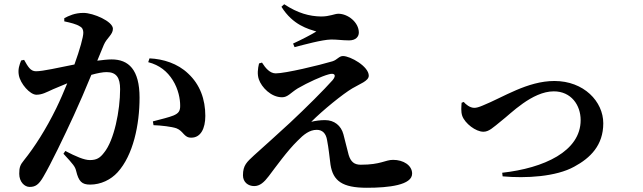

<svg xmlns="http://www.w3.org/2000/svg" viewBox="-20 -849 3040 908"><path d="M681 -555C735 -541 771 -511 797 -470C824 -427 832 -380 832 -351C833 -324 824 -313 801 -303C779 -294 745 -286 703 -275L706 -257C741 -256 793 -250 815 -242C848 -229 850 -197 885 -198C929 -198 951 -241 951 -301C951 -379 926 -449 870 -501C820 -549 752 -570 687 -573ZM284 -748C312 -742 342 -735 358 -724C370 -718 374 -707 374 -694C374 -674 358 -616 332 -544C255 -529 184 -512 150 -512C124 -512 112 -534 94 -566L80 -563C72 -543 64 -521 69 -494C76 -453 122 -401 152 -401C179 -401 198 -412 231 -427L298 -455C282 -416 265 -376 246 -337C197 -237 143 -153 94 -92C75 -69 71 -57 71 -27C71 11 96 35 120 35C147 35 163 25 185 -13C221 -74 283 -203 329 -303C354 -357 385 -429 412 -495C440 -503 466 -508 484 -508C531 -508 548 -481 548 -427C548 -327 520 -185 472 -127C453 -102 437 -92 405 -92C378 -92 339 -109 289 -135L280 -122C328 -70 335 -61 340 -41C352 9 367 24 406 24C457 24 504 1 536 -34C610 -115 640 -259 640 -387C640 -520 588 -568 508 -568C489 -568 464 -565 440 -562L471 -637C485 -670 514 -685 514 -713C514 -748 421 -788 375 -788C333 -788 305 -774 284 -763Z M1219 -553 1205 -549C1199 -523 1196 -498 1204 -474C1217 -436 1262 -389 1314 -389C1341 -389 1354 -410 1388 -431C1436 -459 1503 -489 1533 -497C1562 -506 1573 -494 1553 -470C1514 -426 1427 -339 1352 -269C1305 -225 1223 -152 1181 -114C1148 -83 1129 -68 1129 -20C1129 13 1154 31 1182 31C1209 31 1229 13 1251 -16C1286 -62 1338 -135 1387 -183C1416 -213 1444 -235 1478 -235C1504 -235 1522 -219 1527 -185C1534 -149 1538 -110 1543 -70C1555 6 1598 39 1715 39C1820 39 1929 26 1929 -28C1929 -67 1888 -93 1839 -93C1801 -93 1782 -70 1686 -70C1655 -70 1639 -84 1629 -116C1623 -137 1613 -181 1604 -214C1593 -255 1561 -281 1517 -281C1496 -281 1472 -278 1452 -273C1508 -329 1602 -405 1646 -431C1681 -452 1724 -466 1724 -491C1724 -535 1637 -584 1602 -584C1583 -584 1575 -566 1552 -559C1488 -540 1330 -502 1284 -502C1257 -502 1236 -526 1219 -553ZM1311 -817C1365 -730 1438 -712 1476 -700C1448 -683 1407 -662 1366 -643L1373 -626C1419 -638 1503 -661 1544 -662C1569 -663 1597 -658 1631 -658C1663 -658 1677 -676 1677 -695C1677 -743 1626 -784 1580 -784C1562 -784 1540 -771 1498 -771C1444 -772 1389 -786 1324 -829Z M2173 -367 2163 -363C2162 -345 2159 -322 2166 -301C2179 -265 2230 -226 2266 -226C2292 -226 2310 -244 2353 -279C2394 -310 2496 -417 2599 -417C2681 -417 2726 -352 2726 -281C2726 -133 2552 -54 2355 -32L2357 -15C2467 -5 2610 -13 2696 -61C2772 -102 2833 -162 2833 -266C2833 -369 2741 -466 2602 -466C2474 -466 2360 -389 2263 -350C2244 -342 2233 -339 2223 -339C2202 -339 2182 -356 2173 -367Z"/></svg>

Font: Noto Serif JP
Style: Bold
Weight: 700
Designer: Ryoko NISHIZUKA 西塚涼子 (kana & ideographs); Frank Grießhammer (Latin, Greek & Cyrillic); Wenlong ZHANG 张文龙 (bopomofo); San
Foundry: Adobe
Version: Version 2.001;hotconv 1.1.0;makeotfexe 2.6.0